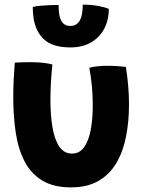

<svg xmlns="http://www.w3.org/2000/svg" viewBox="-20 -783 629 832"><path d="M367 -489Q379.5 -493.5 402.8 -495.8Q426 -498 448 -498Q466.5 -498 489 -496.5Q511.5 -495 525.5 -493Q532 -452.5 535.5 -411.2Q539 -370 539 -330Q539 -256.5 526.2 -191.5Q513.5 -126.5 484.5 -77Q455.5 -27.5 407 0.8Q358.5 29 287.5 29Q212 29 163 -0.8Q114 -30.5 86.5 -83.8Q59 -137 48.2 -208.2Q37.5 -279.5 37.5 -362Q37.5 -398.5 39.2 -436.2Q41 -474 44 -511.5Q57 -512.5 78.2 -513.2Q99.5 -514 117 -513.5Q142 -513.5 167.2 -510.8Q192.5 -508 207 -503.5Q203.5 -469.5 201 -430.2Q198.5 -391 198.5 -351.5Q198.5 -285.5 207.2 -232.5Q216 -179.5 236.5 -148.5Q257 -117.5 292 -117.5Q325 -117.5 344.8 -145.5Q364.5 -173.5 373.2 -220.8Q382 -268 382 -326.5Q382 -370.5 377.8 -413.2Q373.5 -456 367 -489ZM451.5 -744.5Q451.5 -695.5 431.2 -657.8Q411 -620 373.8 -598.8Q336.5 -577.5 285.5 -577.5Q210 -577.5 172.5 -610.8Q135 -644 125.5 -704Q122 -725 122 -752.5Q135 -756.5 155.8 -758.2Q176.5 -760 198 -760.8Q219.5 -761.5 234 -761.5Q234 -748.5 234.8 -737.2Q235.5 -726 237.5 -716.5Q242 -694 253.5 -682.2Q265 -670.5 285 -670.5Q302 -670.5 314.2 -680.2Q326.5 -690 332.5 -710.5Q338.5 -731 338.5 -763Q375.5 -763 405.8 -757.2Q436 -751.5 451.5 -744.5Z"/></svg>

Font: Grandstander Thin
Style: Bold
Weight: 700
Version: Version 1.200